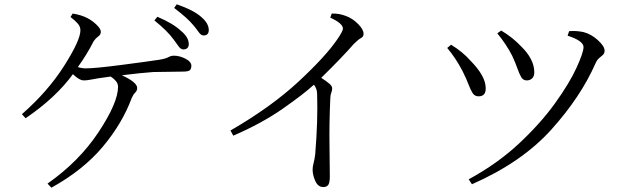

<svg xmlns="http://www.w3.org/2000/svg" viewBox="-20 -828 2970 893"><path d="M698 -733 712 -750Q785 -719 821 -685Q858 -655 858 -623Q858 -599 833 -598Q821 -598 811 -612Q801 -626 787 -645Q758 -685 698 -733ZM308 -749 318 -765Q360 -758 386 -744Q408 -733 428.5 -713.5Q449 -694 449 -680Q449 -667 437.5 -659Q426 -651 416 -637Q384 -574 342 -516Q361 -510 379 -510Q422 -510 545 -526Q668 -542 720 -550Q751 -555 763 -562Q775 -569 789 -569Q815 -569 842.5 -555Q870 -541 870 -522Q870 -509 863.5 -502Q857 -495 831 -495Q786 -495 693 -493Q636 -489 547 -478Q618 -445 618 -419Q618 -406 609 -397.5Q600 -389 593 -373Q549 -254 458 -145.5Q367 -37 219 45L201 26Q349 -78 439 -214.5Q529 -351 529 -424Q529 -439 519.5 -450.5Q510 -462 495 -472Q461 -467 438 -464Q419 -461 401.5 -457.5Q384 -454 370 -454Q349 -454 319 -483Q240 -374 99 -278L82 -297Q203 -403 278.5 -522Q354 -641 354 -687Q354 -704 342.5 -717.5Q331 -731 308 -749ZM790 -791 802 -808Q880 -781 915 -750Q951 -720 951 -688Q951 -664 928 -663Q915 -663 905 -677.5Q895 -692 879 -711Q852 -744 790 -791Z M1516 -746 1523 -765Q1557 -766 1588 -754Q1619 -743 1645 -717Q1671 -691 1671 -671Q1671 -657 1659 -651Q1647 -645 1626 -624Q1572 -562 1474 -466Q1496 -452 1510.5 -440Q1525 -428 1525 -417Q1525 -407 1520.5 -395.5Q1516 -384 1516 -365Q1511 -253 1512.5 -152.5Q1514 -52 1514 -7Q1514 21 1507 31.5Q1500 42 1484 42Q1459 42 1446.5 14Q1434 -14 1434 -39Q1434 -53 1438.5 -69.5Q1443 -86 1446 -110Q1459 -267 1455 -390Q1455 -415 1440 -434Q1392 -390 1294.5 -322Q1197 -254 1065 -197L1052 -221Q1242 -331 1368.5 -448.5Q1495 -566 1548 -644Q1575 -683 1575 -695Q1575 -719 1516 -746Z M2362 -569Q2335 -622 2293 -673L2311 -686Q2365 -654 2406 -610Q2433 -584 2449 -553.5Q2465 -523 2465 -492Q2465 -473 2455 -463.5Q2445 -454 2430 -454Q2413 -454 2404 -469.5Q2395 -485 2386 -511Q2377 -537 2362 -569ZM2750 -534Q2681 -377 2544 -225Q2407 -73 2175 29L2160 6Q2294 -67 2394 -160.5Q2494 -254 2561 -347Q2628 -440 2661 -512Q2694 -584 2694 -609Q2694 -638 2620 -662L2627 -683Q2657 -686 2693 -679Q2729 -670 2760.5 -641.5Q2792 -613 2792 -592Q2792 -580 2784.5 -573Q2777 -566 2767 -558Q2757 -550 2750 -534ZM2131 -498Q2099 -559 2060 -605L2078 -620Q2132 -587 2168 -546Q2238 -475 2239 -420Q2241 -380 2206 -380Q2188 -380 2178.5 -394.5Q2169 -409 2159 -435.5Q2149 -462 2131 -498Z"/></svg>

Font: Han-Nom Khai
Style: Regular
Weight: 400
Version: Version 1.200;June 22, 2023;FontCreator 14.0.0.2814 64-bit